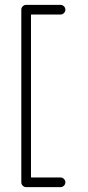

<svg xmlns="http://www.w3.org/2000/svg" viewBox="-20 -660 362 793"><path d="M230 113H88Q80 113 74 107Q68 101 68 93V-620Q68 -628 74 -634Q80 -640 88 -640H230Q238 -640 244 -634Q250 -628 250 -620Q250 -612 244 -606Q238 -600 230 -600H108V73H230Q238 73 244 79Q250 85 250 93Q250 101 244 107Q238 113 230 113Z"/></svg>

Font: Hoogli Light
Style: Regular
Weight: 300
Designer: Anand Singh Naorem
Foundry: Brand New Type
Version: Version 1.00 b007